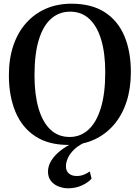

<svg xmlns="http://www.w3.org/2000/svg" viewBox="-20 -772 756 1038"><path d="M352 11.5Q242 12 170 -35.8Q98 -83.5 63 -168.8Q28 -254 28 -365Q28 -454 52 -525.2Q76 -596.5 121 -647.2Q166 -698 228.2 -725Q290.5 -752 366.5 -752Q475 -752 546.2 -706Q617.5 -660 652.5 -576.8Q687.5 -493.5 687.5 -382Q687.5 -293.5 663.8 -221.2Q640 -149 595.5 -97.2Q551 -45.5 489.2 -17.2Q427.5 11 352 11.5ZM356.5 -31.5Q415 -31.5 458.2 -71Q501.5 -110.5 525.2 -188.2Q549 -266 549 -381.5Q549 -483.5 527.2 -556.8Q505.5 -630 463.2 -669.5Q421 -709 359 -709Q300 -709 256.8 -671.2Q213.5 -633.5 190 -557.2Q166.5 -481 166.5 -365Q166.5 -261.5 188.2 -186.8Q210 -112 252.2 -71.8Q294.5 -31.5 356.5 -31.5ZM348.5 246Q322 246 296.8 236.2Q271.5 226.5 255.5 206.5Q239.5 186.5 239.5 155.5Q239.5 124.5 257.8 95.5Q276 66.5 308 41.5Q340 16.5 379.5 -1L403 -5L436.5 -1Q401 16 379 38Q357 60 346.8 83Q336.5 106 336.5 127Q336.5 152.5 352.5 166Q368.5 179.5 394.5 179.5Q415.5 179.5 433 172.5Q450.5 165.5 465.5 155L475 193.5Q458 214 423.8 230Q389.5 246 348.5 246Z"/></svg>

Font: Merriweather 72pt SemiBold
Style: Regular
Weight: 600
Version: Version 2.100